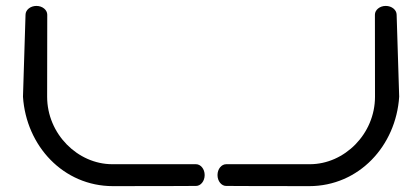

<svg xmlns="http://www.w3.org/2000/svg" viewBox="-20 -635 1433 655"><path d="M1259 -584.9C1259 -584.9 1259.3 -431.9 1259.3 -305C1259.3 -178.1 1155.1 -74.8 1037.1 -74.8C919.2 -74.8 751.6 -74.8 751.6 -74.8C735.7 -74.8 722 -58.7 722 -37.8C722 -16.9 735.6 -0.7 751.4 -0.7C751.4 -0.7 865.2 0 1034.7 0C1204.2 0 1330.8 -137.2 1341.8 -305C1341.8 -305 1333 -584.9 1333.1 -584.9C1333 -600.9 1316.9 -614.8 1296 -614.8C1275.1 -614.8 1259 -600.9 1259 -584.9ZM141.2 -584.9C141.2 -600.9 125.1 -614.8 104.2 -614.8C83.3 -614.8 67.2 -600.9 67.1 -584.9L58.4 -305C69.4 -137.2 196 0 365.5 0C535 0 648.8 -0.7 648.8 -0.7C664.6 -0.7 678.2 -16.9 678.2 -37.8C678.2 -58.7 664.5 -74.8 648.6 -74.8C648.6 -74.8 481 -74.8 363.1 -74.8C245.1 -74.8 140.8 -178.1 140.8 -305C140.8 -431.9 141.2 -584.9 141.2 -584.9Z"/></svg>

Font: Hi.
Style: Tall Regular
Weight: 400
Designer: Mew Too, Robert Jablonski
Foundry: Cannot Into Space Fonts
Version: Version 1.996